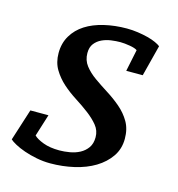

<svg xmlns="http://www.w3.org/2000/svg" viewBox="-87 -611 645 697"><g transform="rotate(15 235.5 -262.5)"><path d="M183 -44C159 -44 138.7 -47.2 122 -53.5C105.3 -59.8 93.3 -66.7 86 -74L112 -157H44L6 -38C10 -34 17.2 -29.2 27.5 -23.5C37.8 -17.8 50.2 -12.5 64.5 -7.5C78.8 -2.5 94.5 1.7 111.5 5C128.5 8.3 145.7 10 163 10C193.7 10 223.5 6.7 252.5 0C281.5 -6.7 307 -16.7 329 -30C351 -43.3 368.7 -59.7 382 -79C395.3 -98.3 402 -120.7 402 -146C402 -170.7 396.8 -191.8 386.5 -209.5C376.2 -227.2 363 -242.8 347 -256.5C331 -270.2 314 -282.7 296 -294C278 -305.3 261 -316.7 245 -328C229 -339.3 215.8 -351.7 205.5 -365C195.2 -378.3 190 -394 190 -412C190 -426.7 193.5 -438.5 200.5 -447.5C207.5 -456.5 216.3 -463.5 227 -468.5C237.7 -473.5 249.2 -476.8 261.5 -478.5C273.8 -480.2 285.3 -481 296 -481C306 -481 317.8 -479.8 331.5 -477.5C345.2 -475.2 354.7 -472 360 -468L343 -386H405L435 -503C431 -506.3 424.7 -510 416 -514C407.3 -518 397.2 -521.5 385.5 -524.5C373.8 -527.5 361.2 -530 347.5 -532C333.8 -534 320 -535 306 -535C276 -535 247.7 -531.8 221 -525.5C194.3 -519.2 171.3 -509.8 152 -497.5C132.7 -485.2 117.3 -469.5 106 -450.5C94.7 -431.5 89 -409.7 89 -385C89 -361.7 94.2 -341.3 104.5 -324C114.8 -306.7 127.7 -291.2 143 -277.5C158.3 -263.8 175.2 -251.2 193.5 -239.5C211.8 -227.8 228.7 -216.2 244 -204.5C259.3 -192.8 272.2 -180.7 282.5 -168C292.8 -155.3 298 -140.7 298 -124C298 -108 294.3 -94.8 287 -84.5C279.7 -74.2 270.3 -66 259 -60C247.7 -54 235.2 -49.8 221.5 -47.5C207.8 -45.2 195 -44 183 -44Z"/></g></svg>

Font: PT Serif Caption
Style: Italic
Weight: 400
Italic angle: -12°
Designer: A.Korolkova, O.Umpeleva, V.Yefimov
Foundry: ParaType Ltd
Version: Version 1.000W OFL